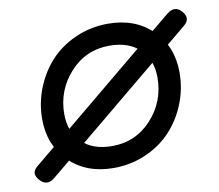

<svg xmlns="http://www.w3.org/2000/svg" viewBox="-61 -543 722 634"><g transform="rotate(-10 300.0 -225.5)"><path d="M26.9 -39.6Q13.2 -28.3 12.9 -17.1Q12.7 -5.9 23.9 6.3Q46.4 31.7 73.7 9.3L582.5 -411.1Q608.4 -432.1 586.4 -457.5Q564 -483.4 536.1 -460.4ZM68.4 -188.5Q68.4 -101.6 125.2 -45.4Q182.1 10.7 273.4 10.7Q332.5 10.7 383.3 -12Q434.1 -34.7 468.5 -72.3Q502.9 -109.9 522.5 -159.4Q542 -209 542 -262.7Q542 -349.6 485.1 -405.8Q428.2 -461.9 336.9 -461.9Q277.8 -461.9 227.1 -439.2Q176.3 -416.5 141.8 -378.9Q107.4 -341.3 87.9 -291.7Q68.4 -242.2 68.4 -188.5ZM467.3 -258.8Q467.3 -178.7 414.1 -120.1Q360.8 -61.5 281.2 -61.5Q216.3 -61.5 179.7 -97.4Q143.1 -133.3 143.1 -192.4Q143.1 -272.5 196.3 -331.1Q249.5 -389.6 329.1 -389.6Q394 -389.6 430.7 -353.8Q467.3 -317.9 467.3 -258.8Z"/></g></svg>

Font: Courier Prime Sans
Style: Regular
Weight: 300
Italic angle: -10°
Designer: Alan Dague-Greene
Foundry: Quote-Unquote Apps
Version: Version 3.23